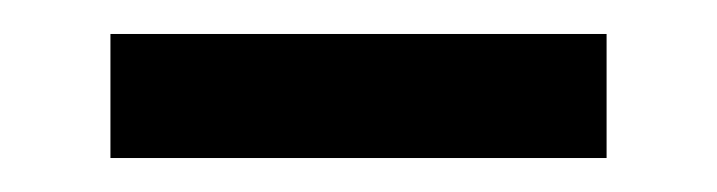

<svg xmlns="http://www.w3.org/2000/svg" viewBox="-20 -345 422 113"><path d="M45 -252H337V-325H45Z"/></svg>

Font: Noto Serif CJK HK Black
Style: Regular
Weight: 900
Designer: Ryoko NISHIZUKA 西塚涼子 (kana & ideographs); Frank Grießhammer (Latin, Greek & Cyrillic); Wenlong ZHANG 张文龙 (bopomofo); San
Foundry: Adobe
Version: Version 2.001;hotconv 1.1.0;makeotfexe 2.6.0